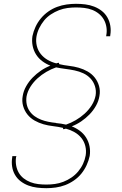

<svg xmlns="http://www.w3.org/2000/svg" viewBox="-20 -843 640 1006"><path d="M223 143Q198 143 174 140Q150 137 128.5 129Q107 121 88.5 107Q70 93 58.5 73Q47 53 43.5 29.5Q40 6 44 -18Q44 -20 44 -21.5Q44 -23 45 -25H66Q65 -23 65 -22Q65 -21 64 -19Q61 2 64.5 23Q68 44 78 61.5Q88 79 104 91.5Q120 104 139.5 111.5Q159 119 180 121.5Q201 124 223 124Q245 124 267.5 121Q290 118 312 109.5Q334 101 354 87.5Q374 74 389.5 55.5Q405 37 415 15.5Q425 -6 429 -29Q433 -54 427 -78Q421 -102 406 -120.5Q391 -139 369.5 -151Q348 -163 325 -169Q322 -168 318.5 -167Q315 -166 311 -166L310 -173Q285 -179 258.5 -182Q232 -185 207.5 -192Q183 -199 161 -211.5Q139 -224 123.5 -243.5Q108 -263 101 -288Q94 -313 99 -340Q103 -366 117 -391Q131 -416 151 -436.5Q171 -457 194.5 -473Q218 -489 244 -499Q221 -508 201.5 -522.5Q182 -537 169 -557.5Q156 -578 151 -603Q146 -628 150 -654Q155 -678 166 -702Q177 -726 194 -746.5Q211 -767 233 -782.5Q255 -798 279.5 -807Q304 -816 329 -819.5Q354 -823 378 -823Q403 -823 427 -820Q451 -817 473 -808.5Q495 -800 513 -786Q531 -772 542.5 -752Q554 -732 558 -708Q562 -684 558 -660Q558 -658 557.5 -656Q557 -654 557 -653H536Q536 -654 536.5 -655.5Q537 -657 537 -659Q541 -680 537.5 -701.5Q534 -723 524 -740.5Q514 -758 498 -771Q482 -784 462.5 -791.5Q443 -799 421.5 -801.5Q400 -804 378 -804Q356 -804 333.5 -801Q311 -798 289 -789.5Q267 -781 246.5 -767.5Q226 -754 211 -735.5Q196 -717 185.5 -695.5Q175 -674 171 -651Q167 -626 173 -602Q179 -578 194 -559.5Q209 -541 230 -529Q251 -517 275 -511Q278 -512 281.5 -513Q285 -514 289 -514L290 -507Q315 -501 341.5 -498Q368 -495 392.5 -488Q417 -481 439 -468.5Q461 -456 476.5 -436.5Q492 -417 499 -392Q506 -367 501 -340Q497 -314 483 -289Q469 -264 449 -243.5Q429 -223 405.5 -207Q382 -191 356 -181Q379 -172 398.5 -157.5Q418 -143 431 -122.5Q444 -102 449 -77Q454 -52 450 -26Q445 -2 434 22Q423 46 406.5 66.5Q390 87 367.5 102.5Q345 118 321 127Q297 136 272 139.5Q247 143 223 143ZM326 -190Q352 -199 377 -213.5Q402 -228 423.5 -247.5Q445 -267 460.5 -291.5Q476 -316 481 -343Q485 -368 477.5 -391.5Q470 -415 454 -432Q438 -449 416.5 -459Q395 -469 371 -474Q347 -479 322.5 -482Q298 -485 274 -490Q248 -481 223 -466.5Q198 -452 176.5 -432.5Q155 -413 139.5 -388.5Q124 -364 119 -337Q116 -316 120 -296.5Q124 -277 135 -261Q146 -245 161.5 -234Q177 -223 195 -216Q213 -209 233 -205Q253 -201 273 -199L275 -198Q288 -197 300.5 -195Q313 -193 326 -190Z"/></svg>

Font: Iosevka Curly ThExObl
Style: Regular
Weight: 100
Width: 7
Italic angle: -9°
Monospace: yes
Designer: Belleve Invis
Foundry: Belleve Invis
Version: Version 11.1.0; ttfautohint (v1.8.3)